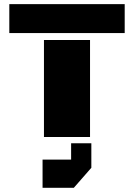

<svg xmlns="http://www.w3.org/2000/svg" viewBox="-20 -668 653 936"><path d="M25.4 -506.8V-647.9H587.9V-506.8ZM194.3 0V-473.1H418.9V0ZM187.5 247.6V109.9H326.7V30.3H425.3V149.9L339.8 247.6Z"/></svg>

Font: Black Ops One
Style: Regular
Weight: 400
Designer: James Grieshaber, Eben Sorkin
Foundry: Sorkin Type Co.
Version: Version 1.004; ttfautohint (v1.8.4.7-5d5b)